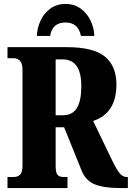

<svg xmlns="http://www.w3.org/2000/svg" viewBox="-20 -953 668 973"><path d="M18 -56H50Q69 -56 81.5 -67.5Q94 -79 94 -114V-599Q94 -633 80.5 -645.5Q67 -658 50 -658H18V-714H319Q454 -714 512 -666Q570 -618 570 -525Q570 -379 452 -340L548 -141Q570 -95 586 -75.5Q602 -56 622 -56H628V0H589Q508 0 461 -18.5Q414 -37 393 -90L305 -308H262V-114Q262 -78 271.5 -67Q281 -56 302 -56H322V0H18ZM299 -369Q347 -369 369.5 -405.5Q392 -442 392 -515Q392 -586 368 -619Q344 -652 297 -652H262V-369ZM312 -933Q357 -933 389.5 -909Q422 -885 439.5 -847.5Q457 -810 458 -771H390Q377 -839 312 -839Q245 -839 234 -771H167Q168 -810 185 -847.5Q202 -885 234.5 -909Q267 -933 312 -933Z"/></svg>

Font: Noto Serif CondBlack
Style: Regular
Weight: 900
Width: 3
Designer: Monotype Design Team
Foundry: Monotype Imaging Inc.
Version: Version 1.001